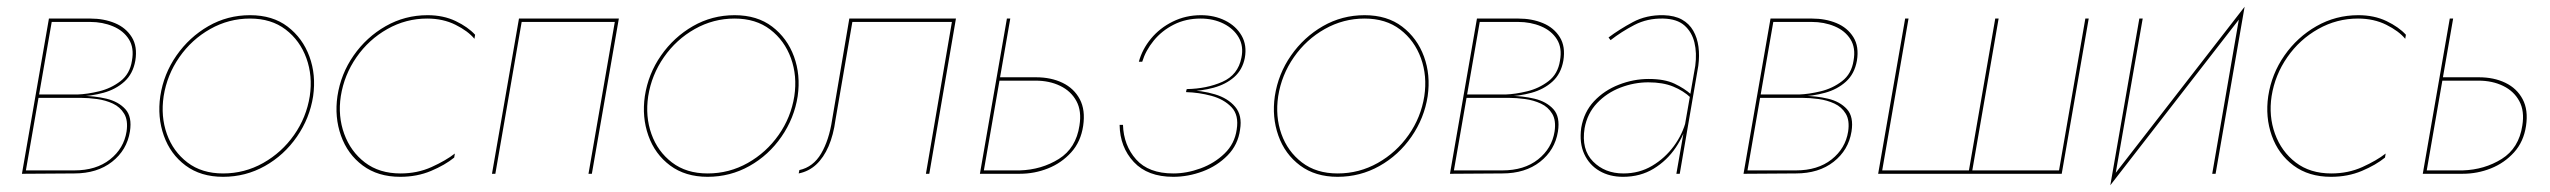

<svg xmlns="http://www.w3.org/2000/svg" viewBox="-20 -515 7556 569"><path d="M219 -231Q260 -231 295.5 -222.5Q331 -214 351.5 -191.5Q372 -169 365 -125Q356 -70 312 -35.5Q268 -1 200 -1L51 0L52 -10H200Q265 -10 306 -42.5Q347 -75 355 -125Q360 -158 348 -178Q336 -198 314.5 -208Q293 -218 267.5 -221.5Q242 -225 219 -225H89L90 -231ZM91 -235H210Q239 -236 274 -244.5Q309 -253 337 -274.5Q365 -296 371 -335Q378 -373 362 -398.5Q346 -424 315 -437Q284 -450 247 -450H127L129 -460H248Q288 -460 320.5 -446.5Q353 -433 370.5 -405Q388 -377 381 -335Q374 -296 348.5 -273Q323 -250 286.5 -240Q250 -230 210 -229H90ZM135 -460 55 0H45L125 -460Z M455 -230Q465 -296 503 -350.5Q541 -405 597.5 -437.5Q654 -470 721 -470Q788 -470 832.5 -436Q877 -402 897 -347.5Q917 -293 908 -230Q898 -165 860 -110Q822 -55 765 -23Q708 9 641 9Q575 9 530 -24.5Q485 -58 465.5 -113Q446 -168 455 -230ZM465 -230Q456 -170 474.5 -118Q493 -66 535.5 -33.5Q578 -1 641 -1Q705 -1 760 -32Q815 -63 851.5 -115Q888 -167 898 -230Q907 -290 888 -342.5Q869 -395 826.5 -427.5Q784 -460 721 -460Q658 -460 603 -429Q548 -398 511.5 -345.5Q475 -293 465 -230Z M990 -230Q981 -171 1000 -118.5Q1019 -66 1061.5 -33.5Q1104 -1 1167 -1Q1217 -1 1259 -20Q1301 -39 1328 -60L1326 -48Q1299 -26 1257.5 -8.5Q1216 9 1166 9Q1100 9 1055 -24.5Q1010 -58 990.5 -113Q971 -168 980 -230Q990 -296 1028 -350.5Q1066 -405 1123 -437.5Q1180 -470 1247 -470Q1294 -470 1330.5 -452.5Q1367 -435 1388 -412L1386 -400Q1367 -423 1330 -441.5Q1293 -460 1246 -460Q1183 -460 1128 -429Q1073 -398 1036.5 -345.5Q1000 -293 990 -230Z M1734 0H1724L1802 -450H1526L1448 0H1438L1518 -460H1814Z M1891 -230Q1901 -296 1939 -350.5Q1977 -405 2033.5 -437.5Q2090 -470 2157 -470Q2224 -470 2268.5 -436Q2313 -402 2333 -347.5Q2353 -293 2344 -230Q2334 -165 2296 -110Q2258 -55 2201 -23Q2144 9 2077 9Q2011 9 1966 -24.5Q1921 -58 1901.5 -113Q1882 -168 1891 -230ZM1901 -230Q1892 -170 1910.5 -118Q1929 -66 1971.5 -33.5Q2014 -1 2077 -1Q2141 -1 2196 -32Q2251 -63 2287.5 -115Q2324 -167 2334 -230Q2343 -290 2324 -342.5Q2305 -395 2262.5 -427.5Q2220 -460 2157 -460Q2094 -460 2039 -429Q1984 -398 1947.5 -345.5Q1911 -293 1901 -230Z M2734 0H2724L2801 -450H2506L2456 -160Q2450 -115 2435.5 -81.5Q2421 -48 2399 -27.5Q2377 -7 2347 -1L2349 -11Q2390 -20 2413.5 -60Q2437 -100 2446 -160L2497 -460H2813Z M2974 -460 2894 0H2884L2964 -460ZM2936 -286H3050Q3095 -286 3129 -269.5Q3163 -253 3180 -221Q3197 -189 3190 -142Q3183 -95 3154.5 -63.5Q3126 -32 3086 -16Q3046 0 3002 0H2887L2888 -10H3002Q3067 -12 3118 -44Q3169 -76 3179 -143Q3186 -186 3170 -215.5Q3154 -245 3122 -260.5Q3090 -276 3049 -276H2934Z M3497 -251Q3556 -252 3602.5 -272.5Q3649 -293 3659 -344Q3666 -378 3651 -404Q3636 -430 3606 -445Q3576 -460 3538 -460Q3494 -460 3458.5 -442Q3423 -424 3399 -394.5Q3375 -365 3365 -332H3355Q3365 -369 3391 -400.5Q3417 -432 3455.5 -451Q3494 -470 3539 -470Q3579 -470 3611 -454Q3643 -438 3659.5 -409.5Q3676 -381 3669 -343Q3662 -308 3637.5 -286.5Q3613 -265 3576.5 -255Q3540 -245 3495 -244ZM3457 9Q3381 9 3340 -35Q3299 -79 3298 -145H3308Q3310 -84 3347 -42.5Q3384 -1 3457 -1Q3497 -1 3538 -16Q3579 -31 3609 -60Q3639 -89 3645 -131Q3652 -174 3629.5 -197.5Q3607 -221 3570 -231Q3533 -241 3495 -242L3496 -248Q3542 -247 3580.5 -235.5Q3619 -224 3640.5 -198.5Q3662 -173 3655 -131Q3649 -86 3618 -54.5Q3587 -23 3544 -7Q3501 9 3457 9Z M3758 -230Q3768 -296 3806 -350.5Q3844 -405 3900.5 -437.5Q3957 -470 4024 -470Q4091 -470 4135.5 -436Q4180 -402 4200 -347.5Q4220 -293 4211 -230Q4201 -165 4163 -110Q4125 -55 4068 -23Q4011 9 3944 9Q3878 9 3833 -24.5Q3788 -58 3768.5 -113Q3749 -168 3758 -230ZM3768 -230Q3759 -170 3777.5 -118Q3796 -66 3838.5 -33.5Q3881 -1 3944 -1Q4008 -1 4063 -32Q4118 -63 4154.5 -115Q4191 -167 4201 -230Q4210 -290 4191 -342.5Q4172 -395 4129.5 -427.5Q4087 -460 4024 -460Q3961 -460 3906 -429Q3851 -398 3814.5 -345.5Q3778 -293 3768 -230Z M4451 -231Q4492 -231 4527.5 -222.5Q4563 -214 4583.5 -191.5Q4604 -169 4597 -125Q4588 -70 4544 -35.5Q4500 -1 4432 -1L4283 0L4284 -10H4432Q4497 -10 4538 -42.5Q4579 -75 4587 -125Q4592 -158 4580 -178Q4568 -198 4546.5 -208Q4525 -218 4499.5 -221.5Q4474 -225 4451 -225H4321L4322 -231ZM4323 -235H4442Q4471 -236 4506 -244.5Q4541 -253 4569 -274.5Q4597 -296 4603 -335Q4610 -373 4594 -398.5Q4578 -424 4547 -437Q4516 -450 4479 -450H4359L4361 -460H4480Q4520 -460 4552.5 -446.5Q4585 -433 4602.5 -405Q4620 -377 4613 -335Q4606 -296 4580.5 -273Q4555 -250 4518.5 -240Q4482 -230 4442 -229H4322ZM4367 -460 4287 0H4277L4357 -460Z M4676 -135Q4666 -72 4701 -36.5Q4736 -1 4791 -1Q4838 -1 4876 -23.5Q4914 -46 4940.5 -82Q4967 -118 4977 -159H4982Q4972 -116 4946 -77.5Q4920 -39 4880.5 -15Q4841 9 4790 9Q4750 9 4720 -8.5Q4690 -26 4675 -58.5Q4660 -91 4666 -136Q4674 -183 4704 -215Q4734 -247 4777.5 -264Q4821 -281 4866 -281Q4913 -281 4942.5 -267Q4972 -253 4992 -235L4990 -226Q4969 -246 4938.5 -258.5Q4908 -271 4865 -271Q4823 -271 4782.5 -255.5Q4742 -240 4713 -209.5Q4684 -179 4676 -135ZM4747 -404Q4779 -428 4819 -449.5Q4859 -471 4910 -470Q4943 -469 4964.5 -457Q4986 -445 4998 -424Q5010 -403 5013.5 -376.5Q5017 -350 5013 -320L4958 0H4948L5004 -320Q5009 -358 5001.5 -389Q4994 -420 4972 -439.5Q4950 -459 4909 -460Q4862 -461 4823.5 -441Q4785 -421 4753 -396Z M5321 -231Q5362 -231 5397.5 -222.5Q5433 -214 5453.5 -191.5Q5474 -169 5467 -125Q5458 -70 5414 -35.5Q5370 -1 5302 -1L5153 0L5154 -10H5302Q5367 -10 5408 -42.5Q5449 -75 5457 -125Q5462 -158 5450 -178Q5438 -198 5416.5 -208Q5395 -218 5369.5 -221.5Q5344 -225 5321 -225H5191L5192 -231ZM5193 -235H5312Q5341 -236 5376 -244.5Q5411 -253 5439 -274.5Q5467 -296 5473 -335Q5480 -373 5464 -398.5Q5448 -424 5417 -437Q5386 -450 5349 -450H5229L5231 -460H5350Q5390 -460 5422.5 -446.5Q5455 -433 5472.5 -405Q5490 -377 5483 -335Q5476 -296 5450.5 -273Q5425 -250 5388.5 -240Q5352 -230 5312 -229H5192ZM5237 -460 5157 0H5147L5227 -460Z M6082 -10 6160 -460H6170L6090 0H5546L5626 -460H5636L5558 -10H5815L5893 -460H5903L5825 -10Z M6234 34 6244 5 6632 -495 6622 -466ZM6247 15 6234 34 6320 -460H6330ZM6546 0H6536L6618 -475L6632 -495Z M6712 -230Q6703 -171 6722 -118.5Q6741 -66 6783.5 -33.5Q6826 -1 6889 -1Q6939 -1 6981 -20Q7023 -39 7050 -60L7048 -48Q7021 -26 6979.5 -8.5Q6938 9 6888 9Q6822 9 6777 -24.5Q6732 -58 6712.5 -113Q6693 -168 6702 -230Q6712 -296 6750 -350.5Q6788 -405 6845 -437.5Q6902 -470 6969 -470Q7016 -470 7052.5 -452.5Q7089 -435 7110 -412L7108 -400Q7089 -423 7052 -441.5Q7015 -460 6968 -460Q6905 -460 6850 -429Q6795 -398 6758.5 -345.5Q6722 -293 6712 -230Z M7250 -460 7170 0H7160L7240 -460ZM7212 -286H7326Q7371 -286 7405 -269.5Q7439 -253 7456 -221Q7473 -189 7466 -142Q7459 -95 7430.5 -63.5Q7402 -32 7362 -16Q7322 0 7278 0H7163L7164 -10H7278Q7343 -12 7394 -44Q7445 -76 7455 -143Q7462 -186 7446 -215.5Q7430 -245 7398 -260.5Q7366 -276 7325 -276H7210Z"/></svg>

Font: Jost Thin
Style: Italic
Weight: 200
Italic angle: -5°
Version: Version 3.710